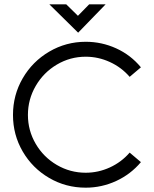

<svg xmlns="http://www.w3.org/2000/svg" viewBox="-20 -861 711 887"><path d="M40 -330Q40 -422 85 -499.5Q130 -577 207.5 -622.5Q285 -668 376 -668Q450 -668 517 -637.5Q584 -607 631 -550L579 -506Q541 -550 487.5 -574.5Q434 -599 376 -599Q304 -599 242.5 -562.5Q181 -526 145 -464Q109 -402 109 -330Q109 -258 145 -196.5Q181 -135 242.5 -99Q304 -63 376 -63Q434 -63 487.5 -87.5Q541 -112 579 -156L631 -112Q584 -56 517 -25Q450 6 376 6Q284 6 207 -39Q130 -84 85 -161Q40 -238 40 -330ZM468 -841 341 -710 208 -841H286L340 -788L392 -841Z"/></svg>

Font: Sulphur Point
Style: Regular
Weight: 400
Designer: Noponies / Dale Sattler
Foundry: Noponies
Version: Version 1.000; ttfautohint (v1.8)